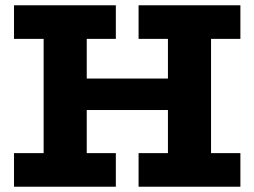

<svg xmlns="http://www.w3.org/2000/svg" viewBox="-20 -706 962 726"><path d="M196 -290V-409H727V-290ZM33 0V-127H418V0ZM145 -70V-613H308V-70ZM33 -559V-686H418V-559ZM504 0V-127H889V0ZM615 -74V-616H778V-74ZM504 -559V-686H889V-559Z"/></svg>

Font: BioRhyme ExtraBold
Style: Regular
Weight: 800
Designer: Aoife Mooney
Foundry: Aoife Mooney Type
Version: Version 1.600;gftools[0.9.33]